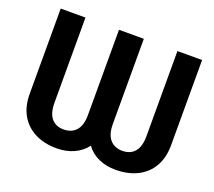

<svg xmlns="http://www.w3.org/2000/svg" viewBox="-121 -872 1162 1043"><g transform="rotate(20 460.0 -350.5)"><path d="M299.3 10.3Q228 10.3 174.6 -16.6Q121.1 -43.5 91.3 -94.7Q61.5 -146 61.5 -219.2V-710.9H204.6V-219.2Q204.6 -158.7 229.7 -128.9Q254.9 -99.1 299.3 -99.1Q346.2 -99.1 372.3 -128.7Q398.4 -158.2 398.4 -219.2V-710.9H542V-219.2Q542 -158.7 568.1 -128.9Q594.2 -99.1 639.6 -99.1Q685.5 -99.1 710.9 -128.7Q736.3 -158.2 736.3 -219.2V-710.9H878.9V-219.2Q878.9 -145.5 848.9 -94.2Q818.8 -43 765.1 -16.4Q711.4 10.3 639.6 10.3Q585.4 10.3 541.7 -9.3Q498 -28.8 470.2 -66.9Q441.4 -28.8 397.2 -9.3Q353 10.3 299.3 10.3Z"/></g></svg>

Font: Robotiche
Style: Bold
Weight: 700
Designer: Google
Version: Version 2.001